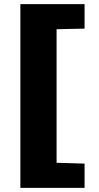

<svg xmlns="http://www.w3.org/2000/svg" viewBox="-20 -763 482 933"><path d="M79 150V-743H391V-624L255 -621V28L391 32V150Z"/></svg>

Font: Saira Expanded ExtraBold
Style: Regular
Weight: 800
Width: 7
Designer: Hector Gatti with collaboration of the Omnibus-Type team
Foundry: Omnibus-Type
Version: Version 1.101